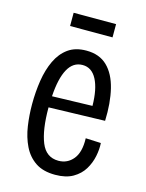

<svg xmlns="http://www.w3.org/2000/svg" viewBox="-107 -749 626 826"><g transform="rotate(15 205.5 -336.0)"><path d="M220 11Q166 11 132 -12Q98 -35 79 -74Q60 -113 53 -160.5Q46 -208 46 -257Q46 -312 54 -363Q62 -414 81 -454Q100 -494 132 -517Q164 -540 213 -540Q271 -540 306 -506Q341 -472 356 -410.5Q371 -349 368 -269L118 -262V-260Q118 -162 140.5 -106.5Q163 -51 218 -51Q258 -51 283.5 -82Q309 -113 307 -175L375 -172Q377 -145 370.5 -113Q364 -81 347 -53Q330 -25 299 -7Q268 11 220 11ZM213 -476Q171 -476 148 -434Q125 -392 120 -312L299 -317Q298 -392 276 -434Q254 -476 213 -476ZM117 -624V-683H306V-624Z"/></g></svg>

Font: Bricolage Grotesque 10pt Condensed Light
Style: Regular
Weight: 300
Width: 3
Designer: Mathieu Triay
Foundry: Atelier Triay
Version: Version 1.000; ttfautohint (v1.8.4.7-5d5b);gftools[0.9.32]